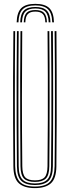

<svg xmlns="http://www.w3.org/2000/svg" viewBox="-20 -960 358 986"><path d="M159.2 6Q104.2 6 76.9 -18.8Q49.5 -43.5 48.8 -105.8Q47.8 -209 47.4 -325.6Q47 -442.2 47.2 -563Q47.5 -683.8 48.8 -800H57.8Q57 -722 56.6 -631Q56.2 -540 56.2 -446.4Q56.2 -352.8 56.6 -265.5Q57 -178.2 57.8 -107.2Q58.5 -51.8 81.4 -26.9Q104.2 -2 159.2 -2Q214.2 -2 237 -26.9Q259.8 -51.8 260.5 -107.2Q261.2 -176.8 261.8 -260.8Q262.2 -344.8 262.2 -436.2Q262.2 -527.8 261.9 -620.5Q261.5 -713.2 260.5 -800H269.8Q270.5 -694.2 271 -577.2Q271.5 -460.2 271.1 -340.4Q270.8 -220.5 269.5 -105.8Q268.8 -43 241.2 -18.5Q213.8 6 159.2 6ZM159.2 -9.8Q112.5 -9.8 90 -30.8Q67.5 -51.8 67 -106.2Q66 -207.8 65.5 -324.5Q65 -441.2 65.4 -562.8Q65.8 -684.2 67 -800H76Q75.2 -720.5 74.9 -630.9Q74.5 -541.2 74.5 -449.1Q74.5 -357 74.9 -269.4Q75.2 -181.8 76 -106.5Q76.5 -56.5 96.4 -37.1Q116.2 -17.8 159.2 -17.8Q202 -17.8 221.9 -36.9Q241.8 -56 242.2 -106.5Q243.5 -206.5 243.9 -323.2Q244.2 -440 243.9 -562.1Q243.5 -684.2 242.2 -800H251.5Q252.2 -719.8 252.6 -630.1Q253 -540.5 253 -448.8Q253 -357 252.6 -269.6Q252.2 -182.2 251.5 -106.2Q251 -52.2 228.8 -31Q206.5 -9.8 159.2 -9.8ZM159.2 -25.8Q120.8 -25.8 103.2 -43.1Q85.8 -60.5 85.2 -106.5Q84.2 -199.2 83.8 -316.1Q83.2 -433 83.6 -557.9Q84 -682.8 85.2 -800H94.2Q92.8 -634.8 92.6 -461Q92.5 -287.2 94.5 -106.5Q95 -65.2 109.4 -49.5Q123.8 -33.8 159.2 -33.8Q194.5 -33.8 209 -49.5Q223.5 -65.2 224 -106.5Q225.2 -232.2 225.6 -347.2Q226 -462.2 225.6 -573.5Q225.2 -684.8 224.2 -800H233.2Q234 -722 234.4 -631.5Q234.8 -541 234.8 -447.5Q234.8 -354 234.4 -266.4Q234 -178.8 233.2 -106.5Q232.8 -59.8 215 -42.8Q197.2 -25.8 159.2 -25.8ZM161.5 -940.2Q111.5 -940.2 89.2 -918.1Q67 -896 65.5 -845.2H74.8Q76 -892 96.2 -912.1Q116.5 -932.2 161.5 -932.2Q206.5 -932.2 226.8 -912.1Q247 -892 248.2 -845.2H257.2Q255.8 -896 233.5 -918.1Q211.2 -940.2 161.5 -940.2ZM161.5 -924.2Q121 -924.2 103 -906Q85 -887.8 83.8 -845.2H93Q93.8 -883.2 109.8 -899.9Q125.8 -916.5 161.5 -916.5Q197.2 -916.5 213.1 -899.9Q229 -883.2 230 -845.2H239.2Q238 -887.8 219.9 -906Q201.8 -924.2 161.5 -924.2ZM161.5 -908.5Q130.2 -908.5 116.5 -893.9Q102.8 -879.2 102 -845.2H110.2Q110.8 -875 122.9 -887.8Q135 -900.5 161.5 -900.5Q188 -900.5 200.1 -887.8Q212.2 -875 212.8 -845.2H221Q220 -879.2 206.2 -893.9Q192.5 -908.5 161.5 -908.5Z"/></svg>

Font: Big Shoulders Inline Display Light
Style: Regular
Weight: 300
Designer: Patric King
Foundry: XO Type Co
Version: Version 1.000